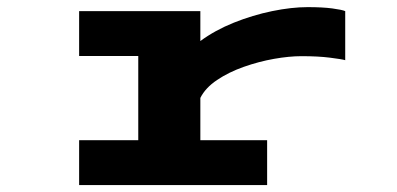

<svg xmlns="http://www.w3.org/2000/svg" viewBox="-20 -532 1140 552"><path d="M207.5 0V-129H377.5V-371H207.5V-500H556V-414Q598 -445 652.2 -466.8Q706.5 -488.5 762.2 -500Q818 -511.5 864.5 -511.5Q907 -511.5 935.2 -507.8Q963.5 -504 972.5 -500V-359Q962 -362 928.5 -366.2Q895 -370.5 846.5 -370.5Q811.5 -370.5 767.8 -362.8Q724 -355 680.8 -339.8Q637.5 -324.5 604 -302Q570.5 -279.5 556 -250.5V-129H748V0Z"/></svg>

Font: Trispace Expanded
Style: Bold
Weight: 700
Width: 7
Designer: Tyler Finck
Foundry: Etcetera Type Company
Version: Version 1.210; ttfautohint (v1.8.3)